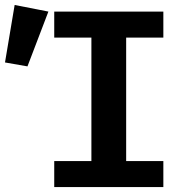

<svg xmlns="http://www.w3.org/2000/svg" viewBox="-132 -756 767 776"><path d="M528.2 -709.2V-604.1H377.9V-105.1H528.2V0H87.2V-105.1H237.4V-604.1H87.2V-709.2ZM-72.8 -735.9 63.6 -709.2 -21 -487.7 -111.8 -503.6Z"/></svg>

Font: Fira Code SemiBold
Style: Regular
Weight: 600
Designer: Carrois Corporate, Edenspiekermann AG, Nikita Prokopov
Foundry: Carrois Corporate, Edenspiekermann AG, Nikita Prokopov
Version: Version 6.002